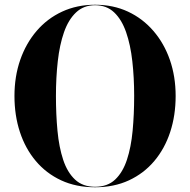

<svg xmlns="http://www.w3.org/2000/svg" viewBox="-20 -780 802 810"><path d="M381 10Q301 10 238 -19.2Q175 -48.5 131 -100.8Q87 -153 64 -223Q41 -293 41 -375Q41 -457 65.2 -527Q89.5 -597 134.5 -649.5Q179.5 -702 242.2 -731Q305 -760 381 -760Q457.5 -760 519.8 -731Q582 -702 627.2 -649.5Q672.5 -597 696.8 -527Q721 -457 721 -375Q721 -293 698 -223Q675 -153 631 -100.8Q587 -48.5 524 -19.2Q461 10 381 10ZM381 8Q433.5 8 465.8 -22.5Q498 -53 515.5 -106Q533 -159 539.5 -228.2Q546 -297.5 546 -375.5Q546 -453 538.2 -522Q530.5 -591 512 -644.2Q493.5 -697.5 461.5 -727.8Q429.5 -758 381 -758Q333 -758 300.8 -727.5Q268.5 -697 250 -644Q231.5 -591 223.8 -522Q216 -453 216 -375Q216 -297.5 222.5 -228.2Q229 -159 246.5 -106Q264 -53 296.5 -22.5Q329 8 381 8Z"/></svg>

Font: Bodoni Moda 96pt
Style: Bold
Weight: 700
Version: Version 2.005